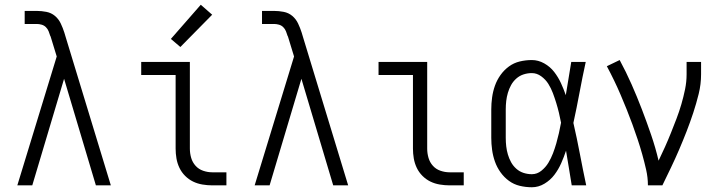

<svg xmlns="http://www.w3.org/2000/svg" viewBox="-20 -781 3040 809"><path d="M53 0 219 -543 193 -628Q193 -628 193 -628Q193 -628 193 -628L192 -629Q189 -639 185 -649Q181 -659 173.5 -666.5Q166 -674 155.5 -677Q145 -680 135 -680H84V-735H135Q155 -735 175.5 -731Q196 -727 211.5 -714Q227 -701 236 -682Q245 -663 251 -644L257 -624L447 0H384L250 -449L116 0Z M874 0Q854 0 833 -3.5Q812 -7 793.5 -16Q775 -25 760 -40Q745 -55 736 -74Q727 -93 723.5 -113.5Q720 -134 720 -155V-465H575V-520H780V-155Q780 -135 785.5 -116Q791 -97 804 -82.5Q817 -68 836 -61.5Q855 -55 874 -55H934V0ZM740 -583 700 -617 826 -761 874 -719Z M1053 0 1219 -543 1193 -628Q1193 -628 1193 -628Q1193 -628 1193 -628L1192 -629Q1189 -639 1185 -649Q1181 -659 1173.5 -666.5Q1166 -674 1155.5 -677Q1145 -680 1135 -680H1084V-735H1135Q1155 -735 1175.5 -731Q1196 -727 1211.5 -714Q1227 -701 1236 -682Q1245 -663 1251 -644L1257 -624L1447 0H1384L1250 -449L1116 0Z M1874 0Q1854 0 1833 -3.5Q1812 -7 1793.5 -16Q1775 -25 1760 -40Q1745 -55 1736 -74Q1727 -93 1723.5 -113.5Q1720 -134 1720 -155V-465H1575V-520H1780V-155Q1780 -135 1785.5 -116Q1791 -97 1804 -82.5Q1817 -68 1836 -61.5Q1855 -55 1874 -55H1934V0Z M2221 8Q2195 8 2170 2Q2145 -4 2124.5 -19Q2104 -34 2089 -55Q2074 -76 2065.5 -100Q2057 -124 2053.5 -149.5Q2050 -175 2050 -200V-320Q2050 -345 2053.5 -370.5Q2057 -396 2065.5 -420Q2074 -444 2089 -465Q2104 -486 2124.5 -501Q2145 -516 2170 -522Q2195 -528 2221 -528Q2248 -528 2273 -514Q2298 -500 2315 -478Q2332 -456 2343.5 -431Q2355 -406 2364 -380Q2370 -415 2375.5 -450Q2381 -485 2387 -520H2448Q2434 -456 2422 -391.5Q2410 -327 2396 -263Q2411 -198 2423.5 -132Q2436 -66 2450 0H2389Q2383 -37 2377 -73.5Q2371 -110 2365 -146Q2356 -119 2344.5 -93Q2333 -67 2316 -44.5Q2299 -22 2274 -7Q2249 8 2221 8ZM2221 -47Q2243 -47 2261 -61.5Q2279 -76 2290.5 -95Q2302 -114 2310 -135Q2318 -156 2324 -177Q2330 -198 2335 -220Q2340 -242 2344 -264Q2340 -285 2335 -306Q2330 -327 2323.5 -348Q2317 -369 2309.5 -389Q2302 -409 2290.5 -427.5Q2279 -446 2260.5 -459.5Q2242 -473 2221 -473Q2203 -473 2186 -467.5Q2169 -462 2155.5 -450Q2142 -438 2133.5 -422.5Q2125 -407 2120 -390Q2115 -373 2113 -355.5Q2111 -338 2111 -320V-200Q2111 -182 2113 -164.5Q2115 -147 2120 -130Q2125 -113 2133.5 -97.5Q2142 -82 2155.5 -70Q2169 -58 2186 -52.5Q2203 -47 2221 -47Z M2710 0Q2710 -33 2702.5 -66Q2695 -99 2686 -131Q2677 -163 2666.5 -194.5Q2656 -226 2644.5 -257.5Q2633 -289 2620.5 -320Q2608 -351 2595 -381.5Q2582 -412 2567.5 -442Q2553 -472 2537 -502L2591 -528Q2618 -478 2641 -426Q2664 -374 2684.5 -320.5Q2705 -267 2723.5 -213Q2742 -159 2755 -104Q2769 -133 2782 -162Q2795 -191 2807 -221Q2819 -251 2830.5 -281Q2842 -311 2851 -342Q2860 -373 2866.5 -404.5Q2873 -436 2873 -468V-520H2934V-468Q2934 -426 2924 -385.5Q2914 -345 2901 -305.5Q2888 -266 2873 -227.5Q2858 -189 2841.5 -150.5Q2825 -112 2807 -74.5Q2789 -37 2771 0Z"/></svg>

Font: Iosevka SS04 Light
Style: Regular
Weight: 300
Monospace: yes
Designer: Belleve Invis
Foundry: Belleve Invis
Version: Version 19.0.0; ttfautohint (v1.8.4)